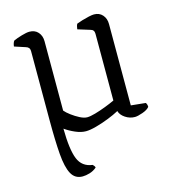

<svg xmlns="http://www.w3.org/2000/svg" viewBox="-105 -587 789 875"><g transform="rotate(-15 289.5 -150.0)"><path d="M246 5Q223 5 196.5 -6.5Q170 -18 149 -33Q150 66 168 110.5Q186 155 235 161Q238 164 241 167.5Q244 171 245 176Q230 189 211.5 194.5Q193 200 178 200Q142 200 125 168.5Q108 137 103 73.5Q98 10 98 -87V-413Q98 -431 80 -436L28 -453Q29 -462 31.5 -469Q34 -476 37 -479Q52 -486 76 -493Q100 -500 113 -500Q139 -500 154 -483Q169 -466 169 -440V-113Q178 -102 196 -88.5Q214 -75 233.5 -65Q253 -55 268 -55Q282 -55 306.5 -62Q331 -69 357 -79Q383 -89 402 -98V-413Q402 -432 385 -436L327 -454Q329 -471 334 -479Q344 -483 360.5 -488Q377 -493 393 -496.5Q409 -500 418 -500Q443 -500 458 -483Q473 -466 473 -440V-56L542 -49Q548 -41 548 -29Q539 -17 515 -8.5Q491 0 478 0Q454 0 433 -14Q412 -28 407 -47Q385 -35 354.5 -23Q324 -11 294.5 -3Q265 5 246 5Z"/></g></svg>

Font: Texturina ExtraLight
Style: Regular
Weight: 200
Designer: Guillermo Torres Carreño
Foundry: Omnibus-Type
Version: Version 1.002; ttfautohint (v1.8.3)